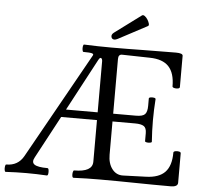

<svg xmlns="http://www.w3.org/2000/svg" viewBox="-58 -898 1024 961"><g transform="rotate(5 454.5 -417.5)"><path d="M5 3Q1 3 -0.5 -6Q-2 -15 -0.5 -24.5Q1 -34 5 -34Q64 -34 92 -84L389 -615Q394 -623 383.5 -626Q373 -629 341 -629Q337 -629 335.5 -638.5Q334 -648 335.5 -657Q337 -666 341 -666Q410 -663 477 -663Q558 -663 639 -664.5Q720 -666 802 -666Q837 -666 837 -653V-496Q837 -490 828 -488Q819 -486 809.5 -488.5Q800 -491 800 -496Q800 -563 769.5 -595.5Q739 -628 674 -629L536 -632Q516 -633 516 -609V-334H630Q664 -334 675.5 -346Q687 -358 687 -389V-425Q687 -430 695.5 -431.5Q704 -433 712.5 -431.5Q721 -430 721 -425Q719 -398 718 -371.5Q717 -345 717 -318Q717 -292 718 -265Q719 -238 721 -211Q721 -207 712.5 -205.5Q704 -204 695.5 -205.5Q687 -207 687 -211V-251Q687 -277 673.5 -286Q660 -295 630 -295H516V-128Q516 -84 537 -56.5Q558 -29 592 -30L707 -34Q772 -36 802.5 -68Q833 -100 833 -166Q833 -172 842.5 -174Q852 -176 861 -174Q870 -172 870 -166V-18Q870 3 834 3Q745 3 655.5 1.5Q566 0 477 0Q412 0 346 3Q341 3 339.5 -6Q338 -15 340 -24.5Q342 -34 346 -34Q438 -34 438 -86V-295H258L144 -82Q130 -57 146.5 -45.5Q163 -34 212 -34Q217 -34 218.5 -24.5Q220 -15 218.5 -6Q217 3 212 3Q161 0 109 0Q58 0 5 3ZM279 -334H438V-590Q438 -602 432 -606Q426 -610 418 -595ZM490 -704Q477 -704 474 -716Q471 -728 484 -738L616 -836Q622 -841 630.5 -835Q639 -829 645.5 -818.5Q652 -808 654.5 -798.5Q657 -789 651 -786L506 -709Q496 -704 490 -704Z"/></g></svg>

Font: Junicode
Style: Regular
Weight: 400
Designer: Peter S. Baker
Version: Version 2.100; ttfautohint (v1.8.4)